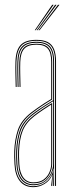

<svg xmlns="http://www.w3.org/2000/svg" viewBox="-20 -770 310 795"><path d="M208 0V-514Q208 -560.8 190.1 -580.9Q172.2 -601 131 -601Q87 -601 68.2 -580.2Q49.5 -559.5 48 -514Q47.2 -490.8 47.8 -463.8Q48.2 -436.8 49 -410H45Q44.2 -436.8 43.8 -464.5Q43.2 -492.2 44 -514Q45.5 -562.8 65.6 -583.9Q85.8 -605 131 -605Q160 -605 177.8 -595.8Q195.5 -586.5 203.8 -566.5Q212 -546.5 212 -514V0ZM118 -7Q147.5 -7 165.5 -21Q183.5 -35 191.8 -54.8Q200 -74.5 200 -91.2V-350.8Q182.8 -340.8 159.2 -325.2Q135.8 -309.8 117.2 -295.2Q79.8 -266.2 66.4 -230.5Q53 -194.8 51 -144.8Q50.5 -129.5 50.8 -121.5Q51 -113.5 52 -90.5Q54 -50.2 71.2 -28.6Q88.5 -7 118 -7ZM118 -11Q90.8 -11 74.4 -31.1Q58 -51.2 56 -90.8Q55 -109.5 54.8 -120Q54.5 -130.5 55 -144.8Q57 -198.2 71.4 -232.1Q85.8 -266 120.2 -292.5Q136.2 -305 157 -319Q177.8 -333 196 -343.8V-91.2Q196 -74.5 188.5 -55.8Q181 -37 163.9 -24Q146.8 -11 118 -11ZM118 -15Q144.8 -15 161 -27.1Q177.2 -39.2 184.6 -57Q192 -74.8 192 -91.2V-336.8Q177.5 -327.8 158.6 -315.1Q139.8 -302.5 122.2 -289Q87.5 -262 74.2 -228.6Q61 -195.2 59 -144.5Q58.5 -129.8 58.8 -122Q59 -114.2 60 -90.8Q62 -54.5 77 -34.8Q92 -15 118 -15ZM118 5Q81.8 5 62 -20.2Q42.2 -45.5 40 -90Q39 -108.5 38.8 -120.2Q38.5 -132 39 -145Q40.8 -192 53.9 -231.8Q67 -271.5 110 -304.8Q121.5 -313.5 135 -323Q148.5 -332.5 163 -342Q177.5 -351.5 192 -360V-514Q192 -552 177.9 -568.5Q163.8 -585 131 -585Q96 -585 80.6 -568.2Q65.2 -551.5 64 -513.5Q63.2 -490.8 63.8 -465.6Q64.2 -440.5 65 -410H61Q60.2 -438 59.8 -465.1Q59.2 -492.2 60 -513.5Q61.2 -552.2 76.9 -570.6Q92.5 -589 131 -589Q166 -589 181 -571.6Q196 -554.2 196 -514V-357.8Q174 -344.8 152.4 -330.2Q130.8 -315.8 112 -301.2Q71.2 -269.5 58 -231.1Q44.8 -192.8 43 -145Q42.5 -129.8 42.8 -121.5Q43 -113.2 44 -90.2Q46.2 -46.2 65.5 -22.6Q84.8 1 118 1Q146.2 1 168 -14.6Q189.8 -30.2 198.8 -57.5H199.8L196.5 -6V0H192.2V-4.8L196.8 -44.5H195.8Q186.2 -21.8 164.4 -8.4Q142.5 5 118 5ZM200.2 0V-10L201.8 -72.2H200.8Q196.2 -45.8 173.9 -24.4Q151.5 -3 118 -3Q86.2 -3 68.2 -25.6Q50.2 -48.2 48 -90.5Q47 -109 46.8 -120Q46.5 -131 47 -144.8Q48.8 -191.8 61.4 -229.2Q74 -266.8 115 -298.5Q128.2 -308.8 143.4 -319Q158.5 -329.2 173.2 -338.6Q188 -348 200 -355V-514Q200 -556.5 184 -574.8Q168 -593 131 -593Q92.2 -593 74.8 -574.6Q57.2 -556.2 56 -513.8Q55.2 -490.5 55.8 -463.8Q56.2 -437 57 -410H53Q52.2 -437.5 51.8 -464.9Q51.2 -492.2 52 -513.8Q53.2 -557.8 71.4 -577.4Q89.5 -597 131 -597Q170 -597 187 -577.8Q204 -558.5 204 -514V0ZM124 -645 196 -750H202L128 -645ZM140 -645 220 -750H226L144 -645ZM132 -645 208 -750H214L136 -645Z"/></svg>

Font: Big Shoulders Inline Thin
Style: Regular
Weight: 100
Designer: Patric King
Foundry: XO Type Co
Version: Version 2.002